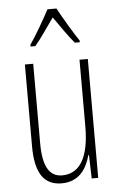

<svg xmlns="http://www.w3.org/2000/svg" viewBox="-55 -802 527 851"><g transform="rotate(-5 209.0 -377.0)"><path d="M229 -764H189C166 -720 124 -648 100 -614V-606H121C148 -637 183 -690 209 -726C237 -687 269 -638 297 -606H319V-614C302 -638 254 -717 229 -764ZM348 -529H311V-233C311 -90 266 -25 190 -25C135 -25 105 -70 105 -174V-529H68V-165C68 -49 104 10 185 10C264 10 298 -47 313 -104H316L319 0H348Z"/></g></svg>

Font: Noto Sans Sinhala UI ExtraCondensed ExtraLight
Style: Regular
Weight: 200
Width: 2
Designer: Jelle Bosma - Monotype Design Team
Foundry: Monotype Imaging Inc.
Version: Version 2.006